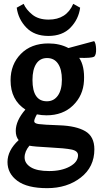

<svg xmlns="http://www.w3.org/2000/svg" viewBox="-20 -746 523 999"><path d="M222 -146Q197 -146 172 -151Q158 -126 158 -115Q158 -104 181 -100.5Q204 -97 290 -94Q376 -91 423.5 -63.5Q471 -36 471 31Q471 123 400 178Q329 233 225.5 233Q122 233 70.5 195Q19 157 19 97Q19 37 77 -17Q62 -35 62 -65Q62 -118 112 -176Q35 -226 35 -328Q35 -411 88.5 -465.5Q142 -520 232 -520Q291 -520 336 -496L470 -532Q479 -521 480 -491Q481 -461 470 -451Q455 -443 392 -445Q421 -402 417 -325.5Q413 -249 360 -197.5Q307 -146 222 -146ZM386 62Q386 39 352 32Q318 25 237 21Q156 17 133 12Q108 42 108 73Q108 104 140 124Q172 144 236 144Q300 144 343 120.5Q386 97 386 62ZM224 -219Q260 -219 281 -248.5Q302 -278 302 -331.5Q302 -385 282 -414.5Q262 -444 225 -444Q188 -444 168.5 -414Q149 -384 149 -330Q149 -219 224 -219ZM67 -706 103 -726Q116 -696 148 -670Q180 -644 233 -644Q326 -644 361 -726L397 -706Q389 -646 347 -602.5Q305 -559 232 -559Q159 -559 117 -602.5Q75 -646 67 -706Z"/></svg>

Font: Karma
Style: Bold
Weight: 700
Designer: Joana Correia
Foundry: Indian Type Foundry
Version: Version 1.202;PS 1.0;hotconv 1.0.78;makeotf.lib2.5.61930; tt